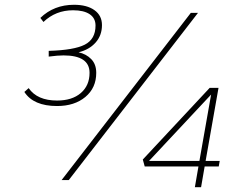

<svg xmlns="http://www.w3.org/2000/svg" viewBox="-20 -754 1002 804"><path d="M383 -449Q383 -386 337.5 -348Q292 -310 219 -310Q120 -310 82 -369L100 -385Q136 -333 219 -333Q282 -333 318.5 -364.5Q355 -396 355 -449Q355 -522 246 -522Q222 -522 184 -517V-541Q290 -544 335 -567Q380 -590 380 -647Q380 -678 355.5 -694.5Q331 -711 286 -711Q213 -711 162 -662L149 -679Q206 -734 290 -734Q344 -734 375.5 -711.5Q407 -689 407 -649Q407 -606 380.5 -576Q354 -546 309 -535Q341 -528 362 -506.5Q383 -485 383 -449ZM779 -700H809L268 0H238ZM811 -57H586L578 -86L858 -386H895L841 -80H900L896 -57H837L822 30H796ZM815 -80 864 -358 604 -80Z"/></svg>

Font: KoHo ExtraLight
Style: Italic
Weight: 275
Italic angle: -10°
Version: Version 1.000; ttfautohint (v1.6)